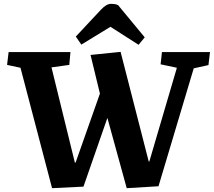

<svg xmlns="http://www.w3.org/2000/svg" viewBox="-20 -973 1117 1003"><path d="M757 -129H760L904 -619L819 -637L826 -701H1077L1069 -633L992 -616L808 0L642 10L541 -357L416 2L252 10L87 -619L17 -634L25 -701H348L342 -634L249 -621L371 -124H375L502 -484L453 -686L610 -702ZM736 -778 704 -739 557 -833 405 -740 376 -782 507 -922Q522 -938 535 -945.5Q548 -953 562 -953Q571 -953 580 -951.5Q589 -950 597 -946Z"/></svg>

Font: Literata
Style: Bold Italic
Weight: 700
Italic angle: -2°
Designer: Latin by Veronika Burian and Jose Scaglione. Greek by Irene Vlachou. Cyrillic by Vera Evstafieva
Foundry: TypeTogether
Version: Version 3.103;gftools[0.9.29]